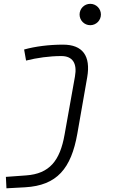

<svg xmlns="http://www.w3.org/2000/svg" viewBox="-20 -764 626 1018"><path d="M14.2 234.4 113.3 229C282.2 219.2 357.4 129.9 390.1 -55.7L442.4 -354.5C461.9 -467.8 418 -527.3 314.5 -527.3C240.7 -527.3 167.5 -518.1 107.9 -501.5L118.2 -442.9C176.3 -457.5 242.7 -466.8 305.2 -466.8C364.7 -466.8 390.1 -428.7 377.4 -358.4L322.3 -49.8C297.9 88.4 242.2 157.2 118.7 166L11.2 173.8ZM458.5 -630.4C489.7 -630.4 515.1 -655.8 515.1 -687C515.1 -718.3 489.7 -743.7 458.5 -743.7C427.2 -743.7 401.9 -718.3 401.9 -687C401.9 -655.8 427.2 -630.4 458.5 -630.4Z"/></svg>

Font: Cascadia Mono PL Light
Style: Italic
Weight: 300
Italic angle: -10°
Monospace: yes
Designer: Aaron Bell
Foundry: Saja Typeworks
Version: Version 2404.023